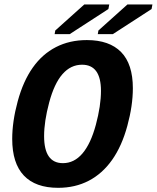

<svg xmlns="http://www.w3.org/2000/svg" viewBox="-20 -853 720 882"><path d="M247.1 9.8Q143.1 9.8 89.6 -46.6Q36.1 -103 36.1 -214.8Q36.1 -294.9 61.3 -387.5Q86.4 -480 130.4 -542.2Q174.3 -604.5 237.1 -636.7Q299.8 -668.9 378.9 -668.9Q482.4 -668.9 536.4 -613.8Q590.3 -558.6 590.3 -447.8Q590.3 -367.7 564.9 -274.7Q539.6 -181.6 494.9 -118.4Q450.2 -55.2 387.7 -22.7Q325.2 9.8 247.1 9.8ZM443.8 -435.5Q443.8 -555.7 356.9 -555.7Q304.7 -555.7 266.8 -512.2Q229 -468.8 205.8 -381.8Q182.6 -294.9 182.6 -227.5Q182.6 -103.5 269 -103.5Q320.8 -103.5 358.9 -148.2Q397 -192.9 420.4 -280Q443.8 -367.2 443.8 -435.5ZM300.3 -696.3H231L233.9 -712.9L367.2 -832.5H481.9L478 -811.5ZM498.5 -696.3H429.2L432.1 -712.9L565.4 -832.5H680.2L676.3 -811.5Z"/></svg>

Font: Cousine
Style: Bold Italic
Weight: 700
Italic angle: -12°
Monospace: yes
Designer: Steve Matteson
Foundry: Ascender Corporation
Version: Version 1.20